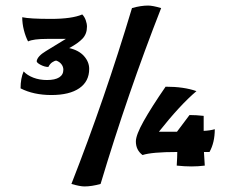

<svg xmlns="http://www.w3.org/2000/svg" viewBox="-20 -596 838 691"><path d="M54 -278Q54 -314 65 -339Q78 -325 100 -316.5Q122 -308 149 -308Q178 -308 193 -317.5Q208 -327 208 -345Q208 -356 201 -365Q194 -374 182 -378Q178 -378 169 -372.5Q160 -367 154 -355Q141 -355 126.5 -362.5Q112 -370 112 -376Q115 -394 145 -412L217 -456H149Q100 -456 81 -447Q72 -464 66 -487.5Q60 -511 60 -534Q87 -528 163 -528Q239 -528 276 -544Q284 -536 288.5 -523.5Q293 -511 293 -500Q293 -474 277 -457Q261 -440 229 -423Q264 -415 282.5 -394Q301 -373 301 -348Q301 -303 265.5 -278.5Q230 -254 165 -254Q101 -254 54 -278ZM237 66Q357 -240 455 -567Q487 -576 513 -576Q529 -576 560 -567Q440 -261 342 66Q310 75 284 75Q268 75 237 66ZM616 0Q618 -32 618 -49Q526 -49 493 -38Q469 -56 469 -87Q469 -110 497 -160Q525 -210 576 -284Q642 -284 687 -268Q628 -218 552 -122H617L662 -182Q686 -182 713 -179V-125Q736 -126 753 -131Q753 -83 734 -49H714Q714 -45 717 0Q693 3 669 3Q645 3 616 0Z"/></svg>

Font: Mirza
Style: Bold
Weight: 700
Designer: Arabic design by Kourosh Beigpour, Latin design by Eduardo Tunni, engineering by Lasse Fister
Version: Version 1.0010g